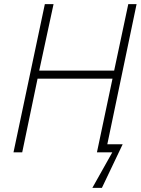

<svg xmlns="http://www.w3.org/2000/svg" viewBox="-20 -734 678 925"><path d="M425 171 521 0H447L522 -355H161L87 0H45L196 -714H238L169 -394H530L598 -714H638L497 -39H571L471 171Z"/></svg>

Font: Noto Sans Disp ExtLt
Style: Italic
Weight: 200
Italic angle: -12°
Designer: Monotype Design Team
Foundry: Monotype Imaging Inc.
Version: Version 2.000;GOOG;noto-source:20170915:90ef993387c0